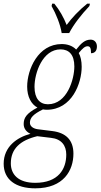

<svg xmlns="http://www.w3.org/2000/svg" viewBox="-65 -786 548 1046"><path d="M271 -606H312C337 -654 376 -704 422 -753L425 -766H410C365 -730 326 -688 298 -650C283 -689 259 -732 231 -766H219L216 -753C240 -711 264 -652 271 -606ZM127 240C283 240 335 141 335 51C335 -24 293 -63 220 -72L140 -82C118 -85 98 -97 98 -117C98 -144 116 -164 169 -190C175 -189 183 -188 189 -188C328 -188 380 -334 380 -422C380 -453 374 -480 364 -497C385 -523 398 -534 412 -534C425 -534 431 -526 431 -496C451 -496 463 -509 463 -533C463 -554 450 -570 429 -570C399 -570 378 -552 350 -516C330 -537 301 -546 271 -546C142 -546 83 -407 83 -314C83 -259 105 -218 139 -200C78 -168 64 -143 64 -110C64 -84 81 -66 101 -57C28 -38 -45 13 -45 106C-45 192 20 240 127 240ZM196 -218C152 -218 123 -249 123 -313C123 -389 167 -517 265 -517C310 -517 340 -489 340 -424C340 -355 301 -218 196 -218ZM127 210C34 210 -6 164 -6 104C-6 24 46 -22 138 -44L213 -35C270 -29 296 7 296 56C296 135 253 210 127 210Z"/></svg>

Font: Noto Serif Condensed ExtraLight
Style: Italic
Weight: 200
Width: 3
Italic angle: -12°
Designer: Monotype Design Team
Foundry: Monotype Imaging Inc.
Version: Version 2.013